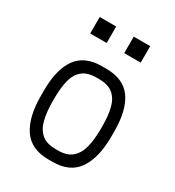

<svg xmlns="http://www.w3.org/2000/svg" viewBox="-174 -817 845 926"><g transform="rotate(30 249.0 -353.5)"><path d="M108.4 -621.1V-712.9H200.2V-621.1ZM297.9 -621.1V-712.9H389.6V-621.1ZM237.3 5.9Q141.1 5.9 96.9 -58.8Q52.7 -123.5 52.7 -242.2V-270.5Q52.7 -388.7 96.9 -450.7Q141.1 -512.7 237.3 -512.7H260.7Q356.9 -512.7 401.1 -450.7Q445.3 -388.7 445.3 -270.5V-242.2Q445.3 -123.5 401.1 -58.8Q356.9 5.9 260.7 5.9ZM242.2 -452.1Q191.4 -452.1 163.8 -429.2Q136.2 -406.2 125.7 -364.5Q115.2 -322.8 115.2 -265.1V-247.1Q115.2 -189.9 125.7 -146.5Q136.2 -103 163.8 -78.9Q191.4 -54.7 242.2 -54.7H255.4Q306.2 -54.7 333.7 -78.9Q361.3 -103 372.1 -146.5Q382.8 -189.9 382.8 -247.1V-265.1Q382.8 -322.8 372.1 -364.5Q361.3 -406.2 333.7 -429.2Q306.2 -452.1 255.4 -452.1Z"/></g></svg>

Font: Kay Pho Du
Style: Regular
Weight: 400
Designer: Victor Gaultney, Khu Oo Reh
Foundry: SIL International
Version: Version 3.000